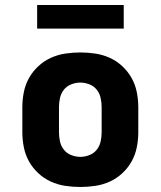

<svg xmlns="http://www.w3.org/2000/svg" viewBox="-20 -737 640 765"><path d="M300 8Q270 8 240 3.5Q210 -1 182.5 -13.5Q155 -26 132.5 -47Q110 -68 95.5 -94Q81 -120 75 -150Q69 -180 69 -210V-310Q69 -340 75 -370Q81 -400 95.5 -426Q110 -452 132.5 -473Q155 -494 182.5 -506.5Q210 -519 240 -523.5Q270 -528 300 -528Q330 -528 360 -523.5Q390 -519 417.5 -506.5Q445 -494 467.5 -473Q490 -452 504.5 -426Q519 -400 525 -370Q531 -340 531 -310V-210Q531 -180 525 -150Q519 -120 504.5 -94Q490 -68 467.5 -47Q445 -26 417.5 -13.5Q390 -1 360 3.5Q330 8 300 8ZM300 -112Q318 -112 336 -119Q354 -126 365.5 -140.5Q377 -155 381 -173.5Q385 -192 385 -210V-310Q385 -328 381 -346.5Q377 -365 365.5 -379.5Q354 -394 336 -401Q318 -408 300 -408Q282 -408 264 -401Q246 -394 234.5 -379.5Q223 -365 219 -346.5Q215 -328 215 -310V-210Q215 -192 219 -173.5Q223 -155 234.5 -140.5Q246 -126 264 -119Q282 -112 300 -112ZM128 -623V-717H473V-623Z"/></svg>

Font: Iosevka Heavy Extended
Style: Regular
Weight: 900
Width: 7
Monospace: yes
Designer: Belleve Invis
Foundry: Belleve Invis
Version: Version 32.5.0; ttfautohint (v1.8.4)